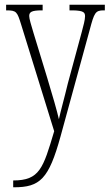

<svg xmlns="http://www.w3.org/2000/svg" viewBox="-20 -556 465 815"><path d="M36 210V239H39C150 239 187 204 237 23L361 -430C380 -502 385 -512 420 -512H425V-536H275V-512H290C335 -511 341 -503 341 -487C341 -471 334 -447 327 -420L268 -202C253 -139 238 -87 230 -50C222 -85 204 -148 180 -227L122 -417C112 -451 104 -476 104 -488C104 -505 114 -512 158 -512H161V-536H6V-512H8C50 -512 53 -506 70 -451L210 1C163 159 148 210 36 210Z"/></svg>

Font: Noto Serif Tamil ExtraCondensed ExtraLight
Style: Regular
Weight: 200
Width: 2
Designer: Indian Type Foundry, Tom Grace, and the Monotype Design Team
Foundry: Monotype Imaging Inc.
Version: Version 2.004